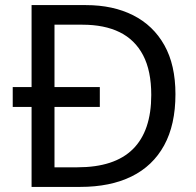

<svg xmlns="http://www.w3.org/2000/svg" viewBox="-20 -734 770 754"><path d="M317 -714Q424 -714 503 -674Q582 -634 625.5 -556.5Q669 -479 669 -364Q669 -244 624.5 -163Q580 -82 496.5 -41Q413 0 295 0H104V-314H30V-392H104V-714ZM304 -637H194V-392H372V-314H194V-77H284Q430 -77 502 -148.5Q574 -220 574 -361Q574 -456 542 -517Q510 -578 450 -607.5Q390 -637 304 -637Z"/></svg>

Font: Noto Sans Myanmar
Style: Regular
Weight: 400
Designer: Monotype Design Team
Foundry: Monotype Imaging Inc.
Version: Version 2.107